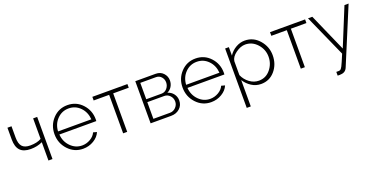

<svg xmlns="http://www.w3.org/2000/svg" viewBox="-25 -1266 4344 2227"><g transform="rotate(-20 2147.0 -153.0)"><path d="M378 0V-226Q313 -195 232 -195Q145 -195 103 -239Q61 -283 61 -375V-520H111V-381Q111 -305 141.5 -270.5Q172 -236 240 -236Q326 -236 378 -267V-520H428V0Z M805 10Q697 10 622.5 -70Q548 -150 548 -262Q548 -373 621 -451Q694 -529 802 -529Q911 -529 984 -450.5Q1057 -372 1057 -262Q1057 -245 1056 -240H600Q607 -150 666.5 -90Q726 -30 807 -30Q861 -30 909 -58Q957 -86 976 -130L1020 -118Q997 -62 937 -26Q877 10 805 10ZM598 -279H1009Q1002 -370 944 -429Q886 -488 803 -488Q720 -488 661.5 -428.5Q603 -369 598 -279Z M1300 0V-475H1109V-520H1542V-475H1350V0Z M1639 0V-520H1890Q1949 -520 1984.5 -481.5Q2020 -443 2020 -392Q2020 -351 1999.5 -317Q1979 -283 1943 -267Q1988 -254 2015 -218.5Q2042 -183 2042 -137Q2042 -77 1999.5 -38.5Q1957 0 1893 0ZM1687 -280H1876Q1917 -280 1944 -312Q1971 -344 1971 -385Q1971 -425 1945.5 -453.5Q1920 -482 1880 -482H1687ZM1687 -38H1892Q1934 -38 1964 -69Q1994 -100 1994 -141Q1994 -183 1965.5 -213.5Q1937 -244 1896 -244H1687Z M2386 10Q2278 10 2203.5 -70Q2129 -150 2129 -262Q2129 -373 2202 -451Q2275 -529 2383 -529Q2492 -529 2565 -450.5Q2638 -372 2638 -262Q2638 -245 2637 -240H2181Q2188 -150 2247.5 -90Q2307 -30 2388 -30Q2442 -30 2490 -58Q2538 -86 2557 -130L2601 -118Q2578 -62 2518 -26Q2458 10 2386 10ZM2179 -279H2590Q2583 -370 2525 -429Q2467 -488 2384 -488Q2301 -488 2242.5 -428.5Q2184 -369 2179 -279Z M2798 -112V213H2748V-520H2794V-416Q2827 -467 2880 -498Q2933 -529 2991 -529Q3097 -529 3168.5 -447Q3240 -365 3240 -259Q3240 -147 3173 -68.5Q3106 10 3002 10Q2938 10 2885 -24Q2832 -58 2798 -112ZM3189 -259Q3189 -349 3128 -416.5Q3067 -484 2981 -484Q2924 -484 2864 -440.5Q2804 -397 2798 -344V-173Q2824 -113 2876.5 -74Q2929 -35 2990 -35Q3077 -35 3133 -103Q3189 -171 3189 -259Z M3493 0V-475H3302V-520H3735V-475H3543V0Z M3867 176Q3905 178 3914 172Q3927 168 3942.5 138Q3958 108 4003 0L3771 -520H3824L4030 -53L4221 -520H4272L3987 164Q3966 218 3909 221Q3893 224 3867 222Z"/></g></svg>

Font: Raleway-v4020 Light
Style: Regular
Weight: 300
Designer: Matt McInerney, Pablo Impallari, Rodrigo Fuenzalida
Foundry: Matt McInerney, Pablo Impallari, Rodrigo Fuenzalida
Version: Version 4.020;PS 004.020;hotconv 1.0.88;makeotf.lib2.5.64775